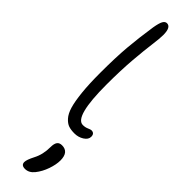

<svg xmlns="http://www.w3.org/2000/svg" viewBox="-373 -682 1032 1032"><g transform="rotate(45 142.5 -166.0)"><path d="M203.1 58.1Q176.8 58.1 158.4 52Q140.1 45.9 122.3 26.1Q104.5 6.3 94 -29.1Q83.5 -64.5 77.1 -124.8Q70.8 -185.1 70.8 -270Q70.8 -388.7 77.9 -469.5Q85 -550.3 99.1 -644Q105.5 -682.1 114 -697.5Q122.6 -712.9 136.2 -712.9Q167 -712.9 167 -653.8Q167 -627.9 160.2 -577.4Q153.3 -526.9 146.2 -442.4Q139.2 -357.9 139.2 -250Q139.2 -5.9 203.1 -5.9Q221.2 -5.9 235.6 -12.5Q250 -19 255.9 -19Q279.8 -19 279.8 6.8Q279.8 27.8 256.1 43Q232.4 58.1 203.1 58.1ZM149.9 380.9Q121.1 380.9 121.1 356.9Q121.1 339.8 141.1 300.8Q164.1 257.3 164.1 201.2Q164.1 174.8 172.9 162.4Q181.6 149.9 201.2 149.9Q252.9 149.9 252.9 213.9Q252.9 244.6 239.3 284.2Q225.6 323.7 202.1 353Q179.7 380.9 149.9 380.9Z"/></g></svg>

Font: Shantell Sans Bouncy
Style: Regular
Weight: 300
Designer: Stephen Nixon, Anya Danilova, Shantell Martin
Foundry: Arrow Type
Version: Version 1.006;[9816181b4]